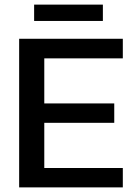

<svg xmlns="http://www.w3.org/2000/svg" viewBox="-20 -812 590 832"><path d="M127.9 -721.2V-792H425.8V-721.2ZM63 0V-644H512.2V-559.1H171.9V-363.8H475.1V-279.8H171.9V-84H512.2V0Z"/></svg>

Font: Kanit
Style: Regular
Weight: 400
Designer: Katatrad Team
Foundry: CadsonDemak
Version: Version 1.000;PS 001.000;hotconv 1.0.88;makeotf.lib2.5.64775